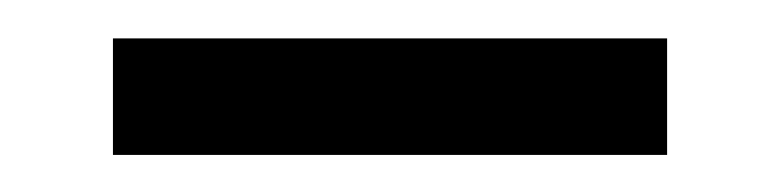

<svg xmlns="http://www.w3.org/2000/svg" viewBox="-20 -764 414 102"><path d="M334.4 -743.6V-681.7H40V-743.6Z"/></svg>

Font: Hepta Slab ExtraLight
Style: Regular
Weight: 200
Designer: Michael LaGattuta
Foundry: Michael LaGattuta
Version: Version 1.100